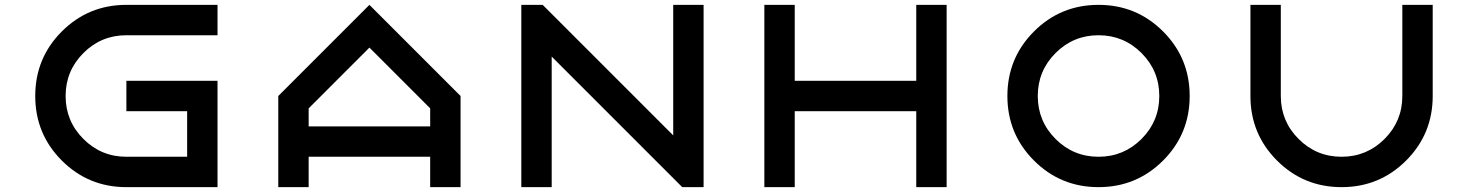

<svg xmlns="http://www.w3.org/2000/svg" viewBox="-20 -770 6040 790"><path d="M500 -750H875V-625H500Q396.5 -625 323.2 -551.8Q250 -478.5 250 -375Q250 -271.5 323.2 -198.2Q396.5 -125 500 -125H750V-312.5H500V-437.5H875V0H500Q343.8 0 234.4 -109.4Q125 -218.8 125 -375Q125 -531.2 234.4 -640.6Q343.8 -750 500 -750Z M1875 0H1750V-125H1250V0H1125V-375L1500 -750L1875 -375ZM1750 -250V-324.2L1500 -574.2L1250 -324.2V-250Z M2250 -537.1V0H2125V-750H2212.9L2750 -212.9V-750H2875V0H2787.1Z M3250 -312.5V0H3125V-750H3250V-437.5H3750V-750H3875V0H3750V-312.5Z M4500 -125Q4603.5 -125 4676.8 -198.2Q4750 -271.5 4750 -375Q4750 -478.5 4676.8 -551.8Q4603.5 -625 4500 -625Q4396.5 -625 4323.2 -551.8Q4250 -478.5 4250 -375Q4250 -271.5 4323.2 -198.2Q4396.5 -125 4500 -125ZM4500 0Q4343.8 0 4234.4 -109.4Q4125 -218.8 4125 -375Q4125 -531.2 4234.4 -640.6Q4343.8 -750 4500 -750Q4656.2 -750 4765.6 -640.6Q4875 -531.2 4875 -375Q4875 -218.8 4765.6 -109.4Q4656.2 0 4500 0Z M5125 -375V-750H5250V-375Q5250 -271.5 5323.2 -198.2Q5396.5 -125 5500 -125Q5603.5 -125 5676.8 -198.2Q5750 -271.5 5750 -375V-750H5875V-375Q5875 -218.8 5765.6 -109.4Q5656.2 0 5500 0Q5343.8 0 5234.4 -109.4Q5125 -218.8 5125 -375Z"/></svg>

Font: Xanmono
Style: Regular
Weight: 400
Designer: GGBotNet
Foundry: GGBotNet
Version: 1.00